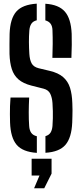

<svg xmlns="http://www.w3.org/2000/svg" viewBox="-20 -828 448 1050"><path d="M181.5 8Q104.5 3 71.2 -36Q38 -75 35 -158Q34.5 -181.5 34.2 -203.8Q34 -226 34.8 -248.5Q35.5 -271 37.5 -294.5H139.5Q137.5 -254.5 137.2 -214.5Q137 -174.5 139.5 -139Q141 -115.5 151 -101.5Q161 -87.5 181.5 -83ZM228.5 7.5V-83.5Q247 -88.5 256 -102.2Q265 -116 267 -139Q268.5 -161.5 269 -181Q269.5 -200.5 269 -220.5Q268.5 -240.5 267 -264.5Q265 -294 255 -315Q245 -336 218.5 -343L151.5 -360Q106.5 -371.5 81 -393.8Q55.5 -416 44.5 -450.5Q33.5 -485 32 -533Q31.5 -560 31.8 -588Q32 -616 32.5 -643.5Q35.5 -726 69 -764.5Q102.5 -803 181 -808V-717Q161.5 -712.5 152 -698.8Q142.5 -685 140.5 -662Q138 -630 138.2 -597.5Q138.5 -565 140.5 -533Q142.5 -501 153 -481.5Q163.5 -462 191 -455L251.5 -440.5Q299 -429.5 325.5 -406.2Q352 -383 363 -347.8Q374 -312.5 375.5 -264.5Q376.5 -243.5 376.5 -226.5Q376.5 -209.5 376 -193.2Q375.5 -177 375 -158Q371.5 -75 338 -36Q304.5 3 228.5 7.5ZM266.5 -511.5Q268 -549 268.2 -586.8Q268.5 -624.5 267 -662Q266.5 -684.5 256.8 -698Q247 -711.5 228 -716.5V-807.5Q301.5 -803 335 -764.2Q368.5 -725.5 372 -643Q373 -618.5 372.5 -582.8Q372 -547 370.5 -511.5ZM166.5 201.5 196 132H153V40H262V121.5L222 201.5Z"/></svg>

Font: Big Shoulders Stencil Display Thin
Style: Bold
Weight: 700
Version: Version 2.001